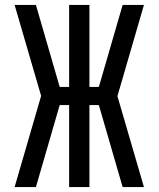

<svg xmlns="http://www.w3.org/2000/svg" viewBox="-20 -755 640 775"><path d="M39 0 146 -368 39 -735H125L221 -404H259V-735H341V-404H379L475 -735H561L454 -367L561 0H475L379 -331H341V0H259V-331H221L125 0Z"/></svg>

Font: Nova
Style: Regular
Weight: 400
Monospace: yes
Designer: Belleve Invis
Foundry: Belleve Invis
Version: Version 24.1.4; ttfautohint (v1.8.4)